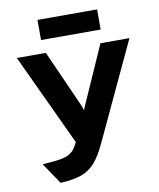

<svg xmlns="http://www.w3.org/2000/svg" viewBox="-96 -960 868 1047"><g transform="rotate(-10 338.0 -436.5)"><path d="M154 12 75 -105Q127 -108 160.2 -112.5Q193.5 -117 214.2 -126Q235 -135 248.5 -151Q262 -167 274 -192.5L37 -700H197.5L333 -396.5Q337.5 -386.5 341.2 -376.5Q345 -366.5 348.5 -356Q356 -376.5 365.5 -396.5L500 -700H660.5L408.5 -161Q378.5 -96.5 346.8 -60Q315 -23.5 269.8 -7.5Q224.5 8.5 154 12ZM184 -773.5V-885H514V-773.5Z"/></g></svg>

Font: Overpass ExtraBold
Style: Regular
Weight: 800
Designer: Delve Withrington, Dave Bailey, Thomas Jockin
Foundry: Delve Fonts LLC
Version: Version 4.000; ttfautohint (v1.8.3)